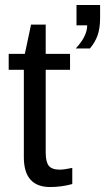

<svg xmlns="http://www.w3.org/2000/svg" viewBox="-20 -745 423 773"><path d="M271 -4Q227 8 182 8Q76 8 76 -112V-464H15V-528H80L105 -646H164V-528H262V-464H164V-131Q164 -93 176.5 -77.5Q189 -62 220 -62Q239 -62 271 -69ZM383 -673Q383 -630 372.5 -601.5Q362 -573 342 -550H285Q331 -599 331 -643H288V-725H383Z"/></svg>

Font: Libra Sans
Style: Regular
Weight: 400
Foundry: Context Ltd
Version: Version 1.000; ttfautohint (v1.3)